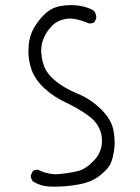

<svg xmlns="http://www.w3.org/2000/svg" viewBox="-20 -738 540 740"><path d="M189.5 -18.6Q237.3 -18.6 281.7 -26.9Q333 -35.6 365.7 -62Q398.4 -88.4 406.7 -108.4Q416 -129.4 420.4 -165Q421.9 -176.3 421.9 -188.5Q421.9 -213.4 416 -241.2Q406.7 -281.2 367.2 -319.1Q327.6 -356.9 280.3 -376.5Q216.3 -402.8 178.7 -439.9Q158.2 -460.9 150.9 -480.5Q141.1 -505.9 139.2 -534.2Q138.7 -538.6 138.7 -543.5Q138.7 -548.3 139.6 -556.2Q141.1 -573.2 148.9 -591.8Q160.6 -618.7 181.2 -639.2Q201.7 -659.7 235.4 -665.5Q241.7 -666.5 251.2 -666.5Q260.7 -666.5 273.9 -663.6Q295.4 -659.2 322.3 -647.9Q324.2 -647.5 327.4 -647.5Q330.6 -647.5 335.2 -648.7Q339.8 -649.9 344.2 -652.8L351.1 -667.5Q351.1 -668.5 351.1 -669.9Q351.1 -685.5 341.8 -696.8Q304.7 -718.3 252.9 -718.3Q232.4 -718.3 211.9 -714.4Q178.2 -708.5 151.9 -683.1Q124 -656.2 107.4 -624Q89.4 -588.4 89.4 -541Q89.4 -504.4 101.6 -469.7Q114.7 -432.1 149.9 -398.9Q185.1 -365.7 233.2 -343.3Q281.2 -320.8 322.3 -291Q373 -253.4 373 -194.8Q373 -153.3 344.7 -122.1Q312.5 -86.9 281.7 -79.1Q253.4 -71.8 211.9 -67.4Q204.1 -66.4 193.4 -66.4Q182.6 -66.4 168.9 -69.3Q147.9 -73.2 127.4 -83.5Q126 -84 122.8 -84Q119.6 -84 115 -82.8Q110.4 -81.5 106.4 -78.6L99.1 -63Q98.6 -62 98.6 -59.6Q98.6 -57.1 99.6 -53.7Q101.1 -45.9 106.4 -39.1Q134.3 -21 170.4 -19Q180.2 -18.6 189.5 -18.6Z"/></svg>

Font: NaikaiFont
Style: ExtraLight
Weight: 200
Version: Version 1.89